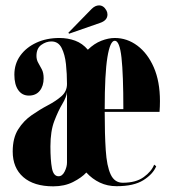

<svg xmlns="http://www.w3.org/2000/svg" viewBox="-20 -664 618 695"><path d="M173 10.5Q102.5 10.5 64.2 -23Q26 -56.5 26 -115.5Q26 -164.5 45.8 -195.8Q65.5 -227 94.8 -247.2Q124 -267.5 153.5 -283Q183 -298.5 202.8 -316Q222.5 -333.5 222.5 -360Q222.5 -396.5 218.8 -431.8Q215 -467 203 -490.5Q191 -514 166 -514Q147 -514 129.5 -501.5Q112 -489 112 -461.5Q112 -447.5 118.5 -436.5Q125 -425.5 131.5 -412.8Q138 -400 138 -381Q138 -353 124 -335.5Q110 -318 84.5 -318Q60 -318 46 -338Q32 -358 32 -393.5Q32 -433 53.5 -462.8Q75 -492.5 111.8 -509.5Q148.5 -526.5 195 -526.5Q225.5 -526.5 252 -516.8Q278.5 -507 298 -484Q321 -506.5 346.8 -516.5Q372.5 -526.5 395.5 -526.5Q440 -526.5 477.2 -498.8Q514.5 -471 536.8 -420Q559 -369 559 -298Q559 -278.5 557.5 -259H359Q359 -178 362.8 -120.5Q366.5 -63 380.5 -32.8Q394.5 -2.5 424.5 -2.5Q472 -2.5 500.2 -23Q528.5 -43.5 538 -68L545.5 -62Q533.5 -33.5 499 -11.8Q464.5 10 402 10Q369 10 341.5 -3Q314 -16 292.5 -39.5Q275.5 -21 244.5 -5.2Q213.5 10.5 173 10.5ZM395.5 -516.5Q378.5 -516.5 368.8 -456.8Q359 -397 359 -269H426.5Q426.5 -394 419.8 -455.2Q413 -516.5 395.5 -516.5ZM192 -26Q205.5 -26 214 -43Q222.5 -60 222.5 -75.5V-331Q220.5 -312.5 205.8 -288Q191 -263.5 176.8 -226.5Q162.5 -189.5 162.5 -134Q162.5 -84.5 168 -55.2Q173.5 -26 192 -26ZM230 -542 227.5 -545.5 311.5 -631.5Q324.5 -644.5 338.5 -644.5Q355 -644.5 365 -626.5Q369 -619.5 369 -611.5Q369 -590 342 -581Z"/></svg>

Font: Imbue 100pt ExtraBold
Style: Regular
Weight: 800
Designer: Tyler Finck
Foundry: Etcetera Type Company
Version: Version 1.102; ttfautohint (v1.8.3)